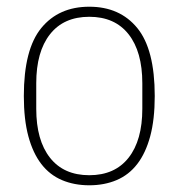

<svg xmlns="http://www.w3.org/2000/svg" viewBox="-20 -540 532 572"><path d="M246 12Q201 12 164.5 -3.5Q128 -19 103 -51.5Q78 -84 64.5 -134Q51 -184 51 -254Q51 -393 103 -456.5Q155 -520 246 -520Q337 -520 389 -456.5Q441 -393 441 -254Q441 -184 427.5 -134Q414 -84 389 -51.5Q364 -19 327.5 -3.5Q291 12 246 12ZM246 -18Q322 -18 363 -70Q404 -122 404 -216V-292Q404 -386 363 -438Q322 -490 246 -490Q170 -490 129 -438Q88 -386 88 -292V-216Q88 -122 129 -70Q170 -18 246 -18Z"/></svg>

Font: IBM Plex Sans Cond ExtLt
Style: Regular
Weight: 200
Width: 3
Designer: Mike Abbink, Paul van der Laan, Pieter van Rosmalen
Foundry: Bold Monday
Version: Version 1.3